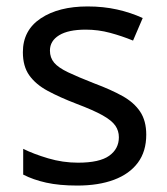

<svg xmlns="http://www.w3.org/2000/svg" viewBox="-20 -566 519 596"><path d="M434 -148Q434 -96 408 -61Q382 -26 334 -8Q286 10 220 10Q164 10 123.5 1Q83 -8 52 -24V-104Q84 -88 129.5 -74.5Q175 -61 222 -61Q289 -61 319 -82.5Q349 -104 349 -140Q349 -160 338 -176Q327 -192 298.5 -208Q270 -224 217 -244Q165 -264 128 -284Q91 -304 71 -332Q51 -360 51 -404Q51 -472 106.5 -509Q162 -546 252 -546Q301 -546 343.5 -536.5Q386 -527 423 -510L393 -440Q359 -454 322 -464Q285 -474 246 -474Q192 -474 163.5 -456.5Q135 -439 135 -409Q135 -387 148 -371.5Q161 -356 191.5 -341.5Q222 -327 273 -307Q324 -288 360 -268Q396 -248 415 -219.5Q434 -191 434 -148Z"/></svg>

Font: Noto Sans Sinhala
Style: Regular
Weight: 400
Designer: Jelle Bosma - Monotype Design Team
Foundry: Monotype Imaging Inc.
Version: Version 2.006